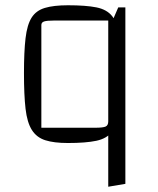

<svg xmlns="http://www.w3.org/2000/svg" viewBox="-20 -528 600 729"><path d="M238 15Q185 15 152 4.5Q119 -6 101 -34.5Q83 -63 77 -115Q71 -167 71 -250Q71 -332 77 -383Q83 -434 100 -461Q117 -488 150.5 -498Q184 -508 238 -508Q306 -508 346 -500Q386 -492 406 -466.5Q426 -441 432 -389Q438 -337 438 -250Q438 -161 432 -108Q426 -55 406 -28.5Q386 -2 346 6.5Q306 15 238 15ZM137 -43H342Q371 -43 381 -47.5Q391 -52 391 -67V-450H185Q158 -450 147.5 -446.5Q137 -443 137 -433ZM456 170 391 181V-412L429 -500H456Z"/></svg>

Font: Changa ExtraLight
Style: Regular
Weight: 250
Designer: Eduardo Rodriguez Tunni
Foundry: Eduardo Rodriguez Tunni
Version: Version 3.002; ttfautohint (v1.8.2)